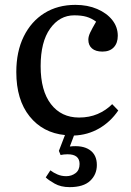

<svg xmlns="http://www.w3.org/2000/svg" viewBox="-20 -543 537 789"><path d="M266 226Q230 226 204.5 211.5Q179 197 168 186L187 157Q200 167 216.5 174Q233 181 252 181Q274 181 290.5 168.5Q307 156 307 131Q307 91 258 91Q242 91 229 94L222 77L247 12Q156 3 101.5 -65Q47 -133 47 -247Q47 -331 77.5 -393Q108 -455 162.5 -489Q217 -523 290 -523Q340 -523 379.5 -506Q419 -489 441.5 -460.5Q464 -432 464 -396Q464 -366 447.5 -348.5Q431 -331 401 -331Q373 -331 358 -344Q343 -357 343 -380Q343 -393 350.5 -409Q358 -425 375 -454Q356 -468 335.5 -474Q315 -480 285 -480Q225 -480 186 -425.5Q147 -371 147 -271Q147 -170 189.5 -115Q232 -60 305 -60Q347 -60 381 -74.5Q415 -89 441 -115L466 -89Q434 -42 387 -15Q340 12 284 14L267 59Q319 53 348.5 73Q378 93 378 135Q378 174 350.5 200Q323 226 266 226Z"/></svg>

Font: Literata 36pt
Style: Regular
Weight: 400
Designer: Latin by Veronika Burian and Jose Scaglione. Greek by Irene Vlachou. Cyrillic by Vera Evstafieva.
Foundry: TypeTogether
Version: Version 3.002